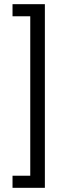

<svg xmlns="http://www.w3.org/2000/svg" viewBox="-20 -766 305 920"><path d="M40 76H125V-688H40V-746H195V134H40Z"/></svg>

Font: Niramit Light
Style: Regular
Weight: 300
Designer: Katatrad Aksorn Co.,Ltd.
Foundry: Cadson Demak Co.,Ltd.
Version: Version 1.000; ttfautohint (v1.6)